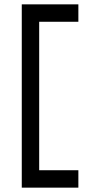

<svg xmlns="http://www.w3.org/2000/svg" viewBox="-20 -718 437 882"><path d="M300 -698H340V-618H300H160V64H300H340V144H300H120H80V104V-658V-698H120Z"/></svg>

Font: Nordica Advanced
Style: RegularExtended
Weight: 300
Version: Version 1.07